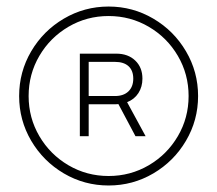

<svg xmlns="http://www.w3.org/2000/svg" viewBox="-20 -737 671 593"><path d="M226.6 -571.3H338.9Q375.5 -571.3 397.7 -550Q419.9 -528.8 419.9 -494.1Q419.9 -468.8 407.5 -449.5Q395 -430.2 372.6 -421.4L429.7 -316.4H398.4L345.7 -415.5L337.9 -415H253.9V-316.4H226.6ZM39.1 -440.4Q39.1 -515.1 76.4 -578.6Q113.8 -642.1 177.2 -679.4Q240.7 -716.8 315.4 -716.8Q390.1 -716.8 453.6 -679.4Q517.1 -642.1 554.4 -578.6Q591.8 -515.1 591.8 -440.4Q591.8 -365.7 554.4 -302.2Q517.1 -238.8 453.6 -201.4Q390.1 -164.1 315.4 -164.1Q240.7 -164.1 177.2 -201.4Q113.8 -238.8 76.4 -302.2Q39.1 -365.7 39.1 -440.4ZM562.5 -440.4Q562.5 -507.8 529.3 -564.5Q496.1 -621.1 439.5 -654.3Q382.8 -687.5 315.4 -687.5Q248 -687.5 191.4 -654.3Q134.8 -621.1 101.6 -564.5Q68.4 -507.8 68.4 -440.4Q68.4 -373 101.6 -316.4Q134.8 -259.8 191.4 -226.6Q248 -193.4 315.4 -193.4Q382.8 -193.4 439.5 -226.6Q496.1 -259.8 529.3 -316.4Q562.5 -373 562.5 -440.4ZM335 -440.4Q361.8 -440.4 376.7 -454.8Q391.6 -469.2 391.6 -494.1Q391.6 -519 377 -532.5Q362.3 -545.9 335 -545.9H253.9V-440.4Z"/></svg>

Font: Pretendard JP Thin
Style: Regular
Weight: 100
Designer: Base glyphs from Inter by Rasmus Andersson; Hangeul glyphs from Noto Sans CJK(Source Han Sans) by Jang Soo-young and Kan
Foundry: Kil Hyung-jin
Version: Version 1.309